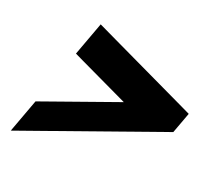

<svg xmlns="http://www.w3.org/2000/svg" viewBox="-98 -763 897 807"><g transform="rotate(20 350.0 -359.5)"><path d="M205.5 -465 168.1 -483 223.8 -634 305.4 -595 662.7 -425 700.1 -407 665.4 -313 614.8 -295 131.7 -124 21.3 -85 77 -236 127.7 -254 426.8 -360Z"/></g></svg>

Font: Nordica Plus
Style: NordicaClassicRgObl
Weight: 500
Version: Version 1.01